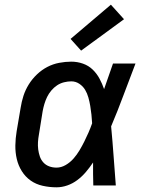

<svg xmlns="http://www.w3.org/2000/svg" viewBox="-20 -791 640 819"><path d="M221 8Q191 8 162 1.5Q133 -5 110.5 -21Q88 -37 73 -61Q58 -85 51.5 -113Q45 -141 45.5 -171Q46 -201 51 -231L68 -331Q72 -357 80 -382Q88 -407 102.5 -430.5Q117 -454 137.5 -473.5Q158 -493 182 -505.5Q206 -518 232.5 -523Q259 -528 284 -528Q310 -528 334 -519.5Q358 -511 375.5 -494Q393 -477 404.5 -455.5Q416 -434 424 -411Q434 -438 443 -465.5Q452 -493 462 -520H558Q532 -453 507 -385.5Q482 -318 454 -252Q460 -189 464.5 -126Q469 -63 474 0H378Q377 -24 377 -48.5Q377 -73 377 -98Q363 -77 346.5 -57.5Q330 -38 310 -23Q290 -8 267 0Q244 8 221 8ZM221 -76Q241 -76 260 -87Q279 -98 293.5 -114.5Q308 -131 319 -149.5Q330 -168 339.5 -187Q349 -206 357.5 -225.5Q366 -245 373 -265Q372 -284 370 -302.5Q368 -321 365 -339Q362 -357 357 -375Q352 -393 343 -408Q334 -423 318.5 -433.5Q303 -444 284 -444Q269 -444 253 -440Q237 -436 223.5 -427Q210 -418 199 -405Q188 -392 181 -377.5Q174 -363 169.5 -348Q165 -333 162 -317L146 -217Q143 -201 142 -185Q141 -169 143 -153.5Q145 -138 150 -123.5Q155 -109 165 -98Q175 -87 189.5 -81.5Q204 -76 221 -76ZM326 -575 281 -625 453 -771 509 -709Z"/></svg>

Font: Iosevka SS04 Medium Extended
Style: Italic
Weight: 500
Width: 7
Italic angle: -9°
Monospace: yes
Designer: Belleve Invis
Foundry: Belleve Invis
Version: Version 19.0.0; ttfautohint (v1.8.4)